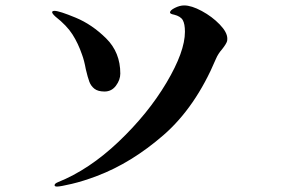

<svg xmlns="http://www.w3.org/2000/svg" viewBox="-20 -704 1040 707"><path d="M181 -22Q181 -28 193 -33Q308 -79 416.5 -182Q525 -285 593 -399.5Q661 -514 661 -587Q661 -616 653 -630Q645 -644 621 -650Q615 -651 610.5 -653Q606 -655 606 -658Q606 -666 624 -675Q642 -684 658 -684Q685 -684 723 -663.5Q761 -643 789 -614Q817 -585 817 -562Q817 -555 816 -552Q813 -542 798 -523Q783 -506 775 -487Q700 -309 582 -206.5Q464 -104 337 -56Q287 -37 244.5 -27Q202 -17 190 -17Q181 -17 181 -22ZM184 -643Q172 -654 172 -659Q172 -664 181 -664Q198 -664 258.5 -639Q319 -614 371 -562.5Q423 -511 423 -433Q423 -410 407 -388.5Q391 -367 365 -367Q341 -367 328 -377Q315 -387 309 -403Q303 -419 296 -449Q290 -482 282 -503Q268 -544 247 -577Q226 -610 184 -643Z"/></svg>

Font: Shippori Antique
Style: Regular
Weight: 400
Designer: FONTDASU
Foundry: FONTDASU / Google Inc. / but / Adobe
Version: Version 2.001